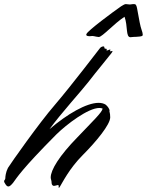

<svg xmlns="http://www.w3.org/2000/svg" viewBox="-118 -908 718 939"><path d="M421 -334C421 -344 420 -355 417 -365C417 -365 418 -366 418 -367C418 -374 409 -388 399 -396C390 -402 378 -405 364 -405C305 -405 210 -350 124 -276C177 -350 286 -470 315 -508C350 -554 417 -634 427 -648C431 -653 432 -656 432 -657C432 -658 432 -659 431 -659C429 -659 425 -657 423 -657C421 -657 420 -657 420 -659C420 -659 421 -660 421 -661C421 -662 422 -663 422 -664C422 -665 421 -666 420 -666C417 -666 409 -661 404 -661C404 -661 403 -661 403 -662C403 -663 404 -665 404 -667C404 -669 403 -670 397 -670C389 -670 396 -681 388 -681C383 -681 377 -679 372 -674C364 -664 229 -487 151 -396C72 -305 -67 -107 -79 -87C-90 -66 -92 -44 -92 -36C-92 -29 -98 -27 -98 -22C-98 -19 -97 -15 -93 -10C-88 -1 -83 4 -77 4C-71 4 -64 -2 -54 -14C-36 -38 -14 -78 158 -251C208 -300 313 -380 368 -380C374 -380 379 -379 384 -377C381 -358 338 -318 261 -237C172 -146 130 -77 130 -40C130 -36 131 -32 132 -29C136 -18 132 -10 138 -3C140 0 142 1 146 1C152 1 161 -3 166 -3C170 -3 169 3 169 8C169 10 169 11 170 11C171 11 172 9 175 5C186 -12 220 -83 287 -150C353 -216 421 -299 421 -334ZM474 -877C435 -850 311 -758 305 -742C304 -741 304 -739 304 -738C304 -732 313 -731 321 -731C325 -731 330 -732 334 -732C336 -732 340 -731 342 -731C346 -730 360 -727 365 -727C382 -727 440 -793 491 -826C508 -780 496 -726 520 -726C529 -727 539 -728 550 -728C557 -728 578 -730 579 -734C580 -736 580 -738 580 -740C580 -751 571 -766 565 -799C549 -881 553 -875 545 -886C544 -888 534 -888 533 -888C531 -888 519 -886 517 -886C514 -886 500 -888 497 -888C491 -888 481 -881 474 -877Z"/></svg>

Font: Oregano
Style: Italic
Weight: 400
Italic angle: -12°
Designer: Astigmatic (AOETI)
Foundry: Astigmatic (AOETI)
Version: Version 1.000